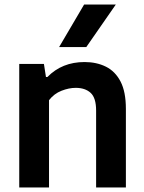

<svg xmlns="http://www.w3.org/2000/svg" viewBox="-20 -828 636 848"><path d="M65 0V-545.5H174L183 -488H189.5Q254 -554 353.5 -554Q406.5 -554 447.8 -533.5Q489 -513 512.5 -467.8Q536 -422.5 536 -347V0H404.5V-339.5Q404.5 -396 380.2 -418Q356 -440 314.5 -440Q284.5 -440 251.8 -427.2Q219 -414.5 196.5 -385.5V0ZM241 -620 351.5 -808H491.5L361 -620Z"/></svg>

Font: Encode Sans SmBold
Style: Regular
Weight: 600
Designer: Multiple Designers
Foundry: Impallari Type
Version: Version 3.002; ttfautohint (v1.8.3) -l 8 -r 50 -G 200 -x 14 